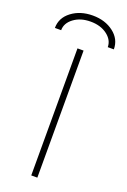

<svg xmlns="http://www.w3.org/2000/svg" viewBox="-199 -985 690 1043"><g transform="rotate(20 146.5 -463.5)"><path d="M128.9 2V-732.4H164.1V2ZM316.4 -794.9H281.2Q281.2 -835.9 243.2 -864.7Q205.1 -893.6 147 -893.6Q88.9 -893.6 50.3 -864.7Q11.7 -835.9 11.7 -794.9H-24.4Q-24.4 -853.5 25.4 -891.1Q75.2 -928.7 147 -928.7Q218.8 -928.7 267.6 -891.1Q316.4 -853.5 316.4 -794.9Z"/></g></svg>

Font: Gen Shin Gothic ExtraLight
Style: Regular
Weight: 100
Designer: [Source Han Sans]
Ryoko NISHIZUKA  (kana & ideographs); Paul D. Hunt (Latin, Greek & Cyrillic); Wenlong ZHANG  (bopomofo
Version: Version 1.002.20150607